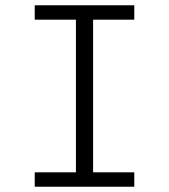

<svg xmlns="http://www.w3.org/2000/svg" viewBox="-20 -707 640 727"><path d="M488.5 -687V-632.5H332.5V-54.5H488.5V0H111.5V-54.5H267.5V-632.5H111.5V-687Z"/></svg>

Font: Fira Code Light Light
Style: Regular
Weight: 300
Monospace: yes
Version: Version 5.002